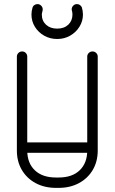

<svg xmlns="http://www.w3.org/2000/svg" viewBox="-20 -909 557 933"><path d="M403.9 -634.1Q403.9 -644.2 411.4 -651.6Q419 -659 429.4 -659Q440.1 -659 447.5 -651.6Q454.9 -644.2 454.9 -634.1V-177.6Q454.9 -124 430.6 -82.9Q406.2 -41.9 363.2 -18.9Q320.2 4 264.6 4H252.2Q196.6 4 153.6 -18.9Q110.6 -41.9 86.3 -82.9Q62 -124 62 -177.6V-634.1Q62 -644.2 69.4 -651.6Q76.8 -659 87.5 -659Q98.2 -659 105.3 -651.6Q112.4 -644.2 112.4 -634.1V-177.6Q112.4 -117 149.1 -81.7Q185.9 -46.4 252.2 -46.4H264.6Q331 -46.4 367.4 -81.7Q403.9 -117 403.9 -177.6ZM89.2 -166.6Q78.5 -166.6 71.4 -174Q64.4 -181.4 64.4 -192.1Q64.4 -202.2 71.4 -209.6Q78.5 -217 89.2 -217H427Q437.8 -217 445.1 -209.6Q452.5 -202.2 452.5 -192.1Q452.5 -181.4 445.1 -174Q437.8 -166.6 427 -166.6ZM330.2 -854.5Q329.5 -857 328.9 -859.1Q328.4 -861.1 328.4 -863.6Q328.4 -873.8 335.8 -881.4Q343.1 -889.1 353.9 -889.1Q362.1 -889.1 368.6 -884.5Q375 -879.9 377.9 -872.8Q380 -865.6 381.6 -856.1Q383.1 -846.6 383.1 -838.5Q383.1 -806.5 366.2 -779.2Q349.2 -751.9 320.9 -735.7Q292.6 -719.5 258 -719.5Q223.4 -719.5 195.1 -735.4Q166.8 -751.2 149.8 -778.4Q132.9 -805.5 132.9 -838.5Q132.9 -846.6 134.2 -855.2Q135.6 -863.8 137.6 -870.1Q139.5 -878.8 146.5 -883.9Q153.5 -889.1 162.1 -889.1Q172.5 -889.1 180.1 -881.4Q187.6 -873.8 187.6 -863Q187.6 -861.5 187.2 -859.9Q186.9 -858.2 186.9 -857.1Q184.9 -851.5 184.1 -845.8Q183.2 -840 183.2 -838.5Q183.2 -807.8 203.8 -788.8Q224.4 -769.9 258 -769.9Q291.6 -769.9 311.9 -789.1Q332.1 -808.4 332.1 -838.5Q332.1 -842.6 331.5 -846.7Q330.9 -850.8 330.2 -854.5Z"/></svg>

Font: Libertine-Super Thin
Style: Regular
Weight: 100
Designer: Bastien Sozeau
Foundry: NBR — Bastien Sozeau
Version: Version 2.003;gftools[0.9.33]